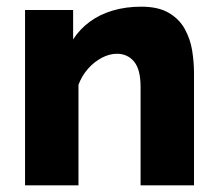

<svg xmlns="http://www.w3.org/2000/svg" viewBox="-20 -555 652 575"><path d="M561 0H401V-295Q401 -347 381.5 -370.5Q362 -394 330 -394Q308 -394 285 -382Q262 -370 243.5 -349Q225 -328 215 -301V0H55V-525H199V-437Q219 -468 249 -490Q279 -512 318 -523.5Q357 -535 403 -535Q454 -535 485.5 -516.5Q517 -498 533.5 -468Q550 -438 555.5 -403.5Q561 -369 561 -336Z"/></svg>

Font: Raleway Thin ExtraBold
Style: Regular
Weight: 800
Version: Version 4.026